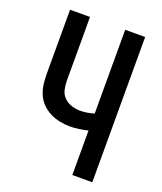

<svg xmlns="http://www.w3.org/2000/svg" viewBox="-136 -824 772 913"><g transform="rotate(20 250.0 -367.5)"><path d="M339 0V-225Q317 -220 294 -216.5Q271 -213 248 -213Q222 -213 196 -218.5Q170 -224 146.5 -236Q123 -248 104.5 -267Q86 -286 76 -310.5Q66 -335 63 -361Q60 -387 60 -413V-735H161V-413Q161 -391 166 -368.5Q171 -346 187 -330Q203 -314 225 -307Q247 -300 270 -300Q287 -300 304.5 -303Q322 -306 339 -311V-735H440V0Z"/></g></svg>

Font: Iosevka Curly Semibold
Style: Regular
Weight: 600
Monospace: yes
Designer: Belleve Invis
Foundry: Belleve Invis
Version: Version 22.1.2; ttfautohint (v1.8.4)